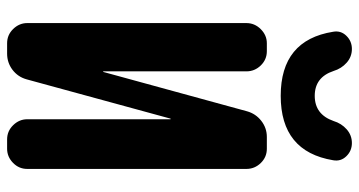

<svg xmlns="http://www.w3.org/2000/svg" viewBox="-255 -755 1010 540"><g transform="rotate(90 250.0 -485.0)"><path d="M430.7 -917Q406.2 -769.5 249.5 -769.5Q92.8 -769.5 69.3 -917Q65.4 -938.5 80.6 -954.1Q95.7 -969.7 117.7 -969.7Q139.6 -969.7 156.2 -955.1Q172.9 -940.4 179.7 -918Q197.3 -865.2 249.5 -865.2Q301.8 -865.2 320.3 -918Q327.1 -940.4 343.8 -955.1Q360.4 -969.7 382.3 -969.7Q404.3 -969.7 419.4 -954.1Q434.6 -938.5 430.7 -917ZM398.4 -730.5Q421.9 -730.5 438.5 -713.4Q455.1 -696.3 455.1 -672.9V-56.6Q455.1 -33.2 438 -16.6Q420.9 0 398.4 0H372.1Q348.6 0 332 -17.1Q315.4 -34.2 315.4 -56.6V-459Q315.4 -460 314.5 -460Q313.5 -460 313.5 -459L203.1 -54.7Q196.3 -30.3 176.3 -15.1Q156.2 0 130.9 0H101.6Q78.1 0 61.5 -17.1Q44.9 -34.2 44.9 -56.6V-672.9Q44.9 -696.3 62 -713.4Q79.1 -730.5 101.6 -730.5H124Q147.5 -730.5 164.1 -713.4Q180.7 -696.3 180.7 -672.9V-271.5Q180.7 -270.5 181.6 -270Q182.6 -269.5 182.6 -271.5L293 -674.8Q299.8 -699.2 319.8 -714.8Q339.8 -730.5 365.2 -730.5Z"/></g></svg>

Font: Rounded Mgen+ 1m bold
Style: Bold
Weight: 700
Designer: [Source Han Sans]
Ryoko NISHIZUKA  (kana & ideographs); Paul D. Hunt (Latin, Greek & Cyrillic); Wenlong ZHANG  (bopomofo
Version: Version 1.059.20150602